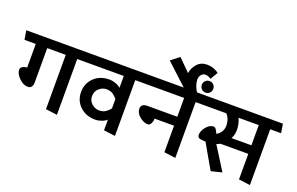

<svg xmlns="http://www.w3.org/2000/svg" viewBox="-124 -1447 2996 1937"><g transform="rotate(20 1374.5 -479.0)"><path d="M448 0V-583H249V-216Q249 -185 236.5 -167Q224 -149 199 -149Q146 -149 101.5 -195Q57 -241 57 -282Q57 -304 79 -316.5Q101 -329 126 -329V-583H5Q1 -607 -3 -631Q-7 -655 -11 -680H671L687 -583H571V16Z M951 -70Q850 -70 785.5 -131Q721 -192 721 -285Q721 -376 784 -438Q847 -500 951 -500Q983 -500 1019 -486.5Q1055 -473 1071 -455V-583H682L666 -680H1294L1310 -583H1194V16L1071 0V-115Q1055 -97 1019 -83.5Q983 -70 951 -70ZM839 -284Q839 -235 874.5 -203Q910 -171 955 -171Q998 -171 1026.5 -192Q1055 -213 1071 -235V-334Q1055 -357 1026.5 -377.5Q998 -398 955 -398Q911 -398 875.5 -366.5Q840 -335 839 -284Z M1719 -285H1510Q1510 -255 1497 -231Q1484 -207 1465 -207Q1422 -207 1376.5 -243.5Q1331 -280 1331 -329Q1331 -354 1348 -367.5Q1365 -381 1394 -381H1719V-583H1304Q1300 -607 1296 -631Q1292 -655 1288 -680H1943L1958 -583H1842V16L1719 0Z M1885 -620H1744L1453 -889L1543 -959L1670 -832Q1677 -887 1717 -932.5Q1757 -978 1822 -978Q1863 -978 1897 -965Q1931 -952 1950 -935L1903 -856Q1888 -865 1873.5 -871Q1859 -877 1839 -877Q1815 -877 1797.5 -855Q1780 -833 1780 -804Q1780 -775 1792.5 -739Q1805 -703 1821 -682ZM1902 -707Q1877 -707 1859 -725Q1841 -743 1841 -769Q1841 -795 1859 -813Q1877 -831 1902 -831Q1929 -831 1946.5 -813Q1964 -795 1964 -769Q1964 -743 1946.5 -725Q1929 -707 1902 -707Z M2520 -583H2303Q2316 -556 2323 -524Q2330 -492 2330 -464Q2330 -436 2324.5 -412Q2319 -388 2306 -366H2520ZM2223 20Q2185 -45 2147.5 -111Q2110 -177 2072 -243Q2038 -243 2013 -248.5Q1988 -254 1984 -282Q1984 -325 2019.5 -369.5Q2055 -414 2099 -414Q2114 -414 2127.5 -393Q2141 -372 2147 -354Q2179 -369 2197 -399.5Q2215 -430 2215 -466Q2215 -501 2203 -532.5Q2191 -564 2171 -583H1952Q1948 -607 1944 -631Q1940 -655 1936 -680H2744Q2748 -655 2752 -631Q2756 -607 2760 -583H2643V16L2520 0V-274H2221Q2212 -269 2202.5 -264.5Q2193 -260 2183 -257L2339 -9Q2310 -2 2281 5.5Q2252 13 2223 20Z"/></g></svg>

Font: Palanquin SemiBold
Style: Regular
Weight: 600
Designer: Pria Ravichandran
Version: Version 1.0.4